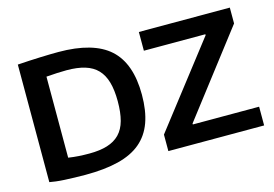

<svg xmlns="http://www.w3.org/2000/svg" viewBox="-98 -949 1652 1158"><g transform="rotate(-15 728.0 -370.0)"><path d="M825 -103 1223 -617V-623H839V-740H1407V-641L1009 -123V-117H1423V0H825ZM306 9Q272 9 238.5 8Q205 7 175.5 5.5Q146 4 122 1Q98 -2 83 -5V-739Q155 -744 224 -746.5Q293 -749 338 -749Q556 -749 657.5 -657.5Q759 -566 759 -370Q759 -270 733 -198Q707 -126 652.5 -80Q598 -34 512 -12.5Q426 9 306 9ZM361 -109Q427 -109 474 -123.5Q521 -138 551 -169Q581 -200 594.5 -249.5Q608 -299 608 -370Q608 -439 594 -488.5Q580 -538 550 -569.5Q520 -601 472.5 -615.5Q425 -630 358 -630Q334 -630 300 -628.5Q266 -627 231 -624V-118Q264 -113 295 -111Q326 -109 361 -109Z"/></g></svg>

Font: Encode Sans Wide
Style: SemiBold
Weight: 600
Designer: Pablo Impallari, Andres Torresi
Foundry: Pablo Impallari, Andres Torresi
Version: Version 1.000; ttfautohint (v1.00) -l 8 -r 50 -G 200 -x 14 -